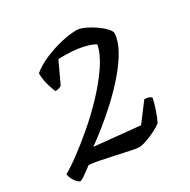

<svg xmlns="http://www.w3.org/2000/svg" viewBox="-132 -691 810 817"><g transform="rotate(-30 273.0 -282.5)"><path d="M39 0Q32 0 23 -9.5Q14 -19 7.5 -32.5Q1 -46 1 -56Q28 -70 72 -102.5Q116 -135 167.5 -179Q219 -223 266.5 -273.5Q314 -324 348 -374Q382 -424 391 -468Q374 -480 330.5 -489.5Q287 -499 216 -497L168 -394Q165 -391 156.5 -388Q148 -385 137 -385Q130 -400 122 -428Q114 -456 114 -486Q143 -510 184 -527.5Q225 -545 267.5 -555Q310 -565 344 -565Q360 -565 383 -554.5Q406 -544 427.5 -529Q449 -514 464 -498Q479 -482 478 -472Q476 -435 452 -392.5Q428 -350 390.5 -306.5Q353 -263 310 -223Q267 -183 226.5 -151Q186 -119 158 -99L380 -77L447 -166Q461 -166 469.5 -162.5Q478 -159 481 -154Q476 -130 465.5 -99Q455 -68 445 -49Q432 -39 409.5 -27.5Q387 -16 364 -8Q341 0 326 0Q316 0 287.5 -6Q259 -12 222.5 -20Q186 -28 153 -34.5Q120 -41 102 -42Q94 -36 81 -26.5Q68 -17 56.5 -9Q45 -1 39 0Z"/></g></svg>

Font: Texturina
Style: Italic
Weight: 400
Italic angle: -11°
Designer: Guillermo Torres Carreño
Foundry: Omnibus-Type
Version: Version 1.002; ttfautohint (v1.8.3)